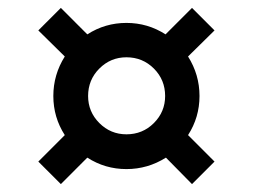

<svg xmlns="http://www.w3.org/2000/svg" viewBox="-20 -503 640 486"><path d="M300 -75Q246 -75 201 -104L134 -37L77 -94L144 -161Q115 -206 115 -260Q115 -314 144 -360L77 -426L134 -483L201 -416Q246 -445 300 -445Q354 -445 399 -416L466 -483L523 -426L456 -360Q485 -314 485 -260Q485 -206 456 -161L523 -94L466 -37L400 -104Q354 -75 300 -75ZM300 -163Q341 -163 369.5 -191.5Q398 -220 398 -260Q398 -301 369.5 -329.5Q341 -358 300 -358Q260 -358 231.5 -329.5Q203 -301 203 -260Q203 -220 231.5 -191.5Q260 -163 300 -163Z"/></svg>

Font: M PLUS Code Latin 60 Medium
Style: Regular
Weight: 500
Width: 7
Monospace: yes
Designer: Coji Morishita
Foundry: UNDERFOREST DESIGN
Version: Version 1.005; ttfautohint (v1.8.3)